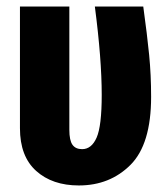

<svg xmlns="http://www.w3.org/2000/svg" viewBox="-20 -551 512 587"><path d="M442 -255Q442 -110 379 -47Q316 16 221 16Q140 16 90.5 -28.5Q41 -73 41 -159V-531H192V-154Q192 -122 201.5 -108.5Q211 -95 231 -95Q260 -95 275.5 -130.5Q291 -166 291 -261Q291 -370 270 -531H418Q430 -444 436 -383Q442 -322 442 -255Z"/></svg>

Font: Fira Sans Extra Condensed
Style: Bold
Weight: 700
Width: 1
Designer: Carrois Corporate & Edenspiekermann AG
Foundry: Carrois Corporate GbR & Edenspiekermann AG
Version: Version 4.203